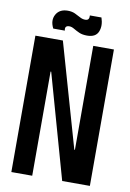

<svg xmlns="http://www.w3.org/2000/svg" viewBox="-90 -859 621 915"><g transform="rotate(10 221.0 -402.0)"><path d="M31 0V-660H164L308 -157H311V-660H411V0H277L135 -504H132V0ZM273 -703Q250 -703 234.5 -710Q219 -717 206.5 -724.5Q194 -732 183 -732Q159 -732 165 -708H109Q90 -745 106.5 -774.5Q123 -804 163 -804Q183 -804 198 -797Q213 -790 225.5 -783Q238 -776 251 -776Q263 -776 267 -782.5Q271 -789 270 -800H326Q339 -762 327 -732.5Q315 -703 273 -703Z"/></g></svg>

Font: Bricolage Grotesque 96pt Condensed Medium
Style: Regular
Weight: 500
Width: 3
Designer: Mathieu Triay
Foundry: Atelier Triay
Version: Version 1.001; ttfautohint (v1.8.4.7-5d5b);gftools[0.9.33.de